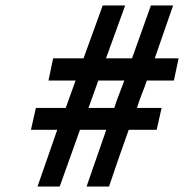

<svg xmlns="http://www.w3.org/2000/svg" viewBox="-20 -681 672 701"><path d="M552 -207H450Q432 -157 413 -102.5Q394 -48 378 0H296L368 -207H272L198 0H117L189 -207H93L111 -287H220L256 -387H157L174 -468H285L355 -661H437L367 -468H462L531 -661H612L545 -468H632L615 -387H516Q507 -360 498 -338Q489 -316 480 -287H570ZM339 -387 303 -287H397Q406 -314 414.5 -336Q423 -358 434 -387Z"/></svg>

Font: New Athena Unicode
Style: Bold Italic
Weight: 700
Designer: J. Rusten 1997; rev. by R. Hancock 2001, 2002, rev. by D. Mastronarde 2002-2021
Foundry: Society for Classical Studies (formerly American Philological Association)
Version: Version 5.008